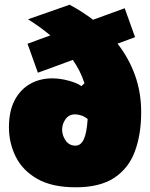

<svg xmlns="http://www.w3.org/2000/svg" viewBox="-20 -780 638 816"><path d="M302 16Q201 16 138.5 -19.8Q76 -55.5 47 -113.8Q18 -172 18 -239Q18 -307.5 42.2 -353.8Q66.5 -400 108.2 -423.5Q150 -447 202 -447Q235 -447 271.5 -437.2Q308 -427.5 326 -414L339 -426Q323 -477 289.5 -525.5Q255 -512.5 217.2 -498.8Q179.5 -485 141 -471L97 -594Q122 -603.5 146.2 -612.2Q170.5 -621 194 -629.5Q151 -665.5 99 -698L276 -760Q331 -730 375.5 -696Q407 -707.5 440.8 -719.8Q474.5 -732 510 -745L554 -622Q516 -608 479.5 -594.5Q527 -534 553.5 -461Q580 -388 580 -303Q580 -208.5 553.2 -136.5Q526.5 -64.5 465.5 -24.2Q404.5 16 302 16ZM244 -229Q244 -204.5 259 -182.8Q274 -161 301 -161Q323.5 -161 336.2 -188.2Q349 -215.5 352.5 -274.5Q336.5 -286.5 322.5 -290.2Q308.5 -294 300 -294Q273 -294 258.5 -273.5Q244 -253 244 -229Z"/></svg>

Font: Commissioner Black
Style: Regular
Weight: 900
Designer: Kostas Bartsokas
Foundry: Kostas Bartsokas
Version: Version 1.000; ttfautohint (v1.8.3)